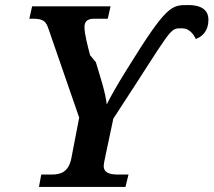

<svg xmlns="http://www.w3.org/2000/svg" viewBox="-20 -739 844 759"><path d="M134 0H476L488 -49H450C415 -49 390 -54 390 -84C390 -90 392 -99 395 -114L428 -270C669 -638 647 -627 701 -627C728 -627 745 -604 754 -585C780 -594 804 -617 804 -661C804 -690 788 -719 724 -719C658 -719 640 -721 483 -467C441 -400 415 -353 402 -326C397 -374 375 -439 359 -493L336 -521C326 -560 314 -604 314 -632C314 -651 322 -665 352 -665H406L417 -714H107L96 -665H110C154 -665 162 -653 172 -624L293 -274L262 -113C251 -58 219 -49 184 -49H143Z"/></svg>

Font: Noto Serif Semi
Style: Italic
Weight: 600
Italic angle: -12°
Designer: Monotype Design Team
Foundry: Monotype Imaging Inc.
Version: Version 1.901